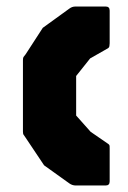

<svg xmlns="http://www.w3.org/2000/svg" viewBox="-20 -570 394 590"><path d="M213 0Q202 0 193 -6.5L115.5 -62L59 -146.5Q55 -153 52.8 -155.5Q50.5 -158 50.5 -165.5V-384.5Q50.5 -392 52.2 -394.8Q54 -397.5 59 -403.5L111.5 -484.5L193 -543.5Q197 -546.5 201.5 -548.2Q206 -550 213 -550H304.5Q317 -550 317 -537.5V-437Q317 -433 316.2 -428.5Q315.5 -424 311.5 -421.5L257 -390.5L214 -336.5V-215L258.5 -165L311.5 -128.5Q316.5 -125.5 316.8 -121.2Q317 -117 317 -113V-12.5Q317 0 304.5 0Z"/></svg>

Font: Jaro 24pt
Style: Regular
Weight: 400
Designer: Agyei Archer, Celine Hurka, Mirko Velimirović
Version: Version 1.000